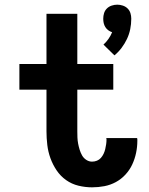

<svg xmlns="http://www.w3.org/2000/svg" viewBox="-20 -794 640 822"><path d="M470 -557 423 -603Q435 -614 444.5 -627.5Q454 -641 460 -656Q451 -659 443.5 -664.5Q436 -670 431 -678Q426 -686 424 -695Q422 -704 422 -714Q422 -726 425.5 -737.5Q429 -749 437.5 -757.5Q446 -766 458 -770Q470 -774 482 -774Q494 -774 506 -770Q518 -766 526.5 -757.5Q535 -749 538.5 -737.5Q542 -726 542 -714Q542 -691 537.5 -669Q533 -647 523.5 -627Q514 -607 500.5 -589Q487 -571 470 -557ZM374 8Q345 8 316 1Q287 -6 263 -23Q239 -40 222.5 -64.5Q206 -89 196 -116.5Q186 -144 182.5 -173.5Q179 -203 179 -232V-410H63V-520H179V-735H311V-520H465V-410H311V-232Q311 -219 311.5 -205.5Q312 -192 314.5 -179Q317 -166 321 -153Q325 -140 331.5 -128.5Q338 -117 349.5 -109.5Q361 -102 374 -102Q385 -102 395 -106Q405 -110 412 -118Q419 -126 423.5 -135.5Q428 -145 430.5 -155.5Q433 -166 434.5 -176.5Q436 -187 436 -197Q436 -199 435.5 -200Q435 -201 435 -203H567Q568 -200 568 -197Q568 -194 568 -191Q568 -165 562.5 -139Q557 -113 546 -89.5Q535 -66 517 -46.5Q499 -27 476 -14.5Q453 -2 427 3Q401 8 374 8Z"/></svg>

Font: Iosevka Custom XBdEx
Style: Regular
Weight: 800
Width: 7
Monospace: yes
Designer: Belleve Invis
Foundry: Belleve Invis
Version: Version 11.2.4; ttfautohint (v1.8.4)